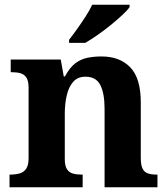

<svg xmlns="http://www.w3.org/2000/svg" viewBox="-20 -786 707 806"><path d="M20 0V-53H22Q45 -53 62.5 -58Q80 -63 90 -77.7Q100 -92.4 100 -121.8V-417.6Q100 -446 91 -460Q82 -474 66 -478.5Q50 -483 28 -483H25V-536H235L247.7 -465H252.5Q273 -503 296.5 -520.5Q320 -538 347.3 -543.5Q374.7 -549 405.9 -549Q483 -549 527 -503.2Q571 -457.4 571 -356V-123.5Q571 -93 578.5 -78Q586 -63 601 -58Q616 -53 638 -53H641V0H419V-329Q419 -394 401.1 -429Q383.3 -464 338.8 -464Q306 -464 287.2 -442.5Q268.3 -420.9 260.2 -385.5Q252 -350.1 252 -309V-118Q252 -90 261 -76Q270 -62 286 -57.5Q302 -53 324 -53H327V0ZM270 -619Q285 -638 303.5 -664Q322 -690 339.5 -717Q357 -744 367 -766H524V-756Q515 -743 493.5 -723Q472 -703 445 -681Q418 -659 390 -639.5Q362 -620 338 -606H270Z"/></svg>

Font: Noto Serif Thai
Style: Regular
Weight: 400
Designer: Monotype Design Team
Foundry: Monotype Imaging Inc.
Version: Version 2.001